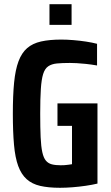

<svg xmlns="http://www.w3.org/2000/svg" viewBox="-20 -884 528 912"><path d="M265 8Q210 8 171 -1Q132 -10 106.5 -33Q81 -56 66.5 -95.5Q52 -135 46.5 -196.5Q41 -258 41 -344Q41 -431 47 -492Q53 -553 68 -593Q83 -633 109 -655.5Q135 -678 175 -687Q215 -696 271 -696Q297 -696 328 -693.5Q359 -691 388.5 -686.5Q418 -682 441 -676V-573Q412 -578 387.5 -580.5Q363 -583 344.5 -584Q326 -585 312 -585Q275 -585 250 -582.5Q225 -580 209 -569Q193 -558 185 -532.5Q177 -507 174 -461.5Q171 -416 171 -344Q171 -277 173 -232.5Q175 -188 181 -161Q187 -134 198 -121Q209 -108 226 -103.5Q243 -99 268 -99Q277 -99 286.5 -99.5Q296 -100 305 -101.5Q314 -103 322 -104V-286H253V-393H443V-12Q418 -6 387 -1.5Q356 3 324.5 5.5Q293 8 265 8ZM215 -766V-864H320V-766Z"/></svg>

Font: Saira Condensed
Style: Bold
Weight: 700
Width: 3
Designer: Hector Gatti with collaboration of the Omnibus-Type team
Foundry: Omnibus-Type
Version: Version 1.101